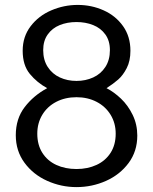

<svg xmlns="http://www.w3.org/2000/svg" viewBox="-20 -745 620 777"><path d="M43.9 -197.8Q43.9 -264.6 79.8 -311.5Q115.7 -358.4 170.9 -388.2Q129.9 -410.6 100.8 -445.8Q71.8 -481 71.8 -539.6Q71.8 -596.7 104 -638.9Q136.2 -681.2 187.5 -703.1Q238.8 -725.1 294.4 -725.1Q350.6 -725.1 399.4 -703.1Q448.2 -681.2 478 -639.2Q507.8 -597.2 507.8 -539.6Q507.8 -498.5 492.9 -469.5Q478 -440.4 458.3 -423.1Q438.5 -405.8 411.1 -388.2Q440.9 -373 469.5 -345.9Q498 -318.8 516.8 -280.3Q535.6 -241.7 535.6 -196.3Q535.6 -132.8 500.5 -85.4Q465.3 -38.1 408.9 -12.9Q352.5 12.2 289.6 12.2Q227.5 12.2 170.9 -13.2Q114.3 -38.6 79.1 -86.4Q43.9 -134.3 43.9 -197.8ZM289.6 -655.8Q252 -655.8 221.4 -643.3Q190.9 -630.9 172.9 -605.2Q154.8 -579.6 154.8 -542Q154.8 -502.4 173.1 -474.1Q191.4 -445.8 222.2 -431.6Q252.9 -417.5 289.6 -417.5Q326.2 -417.5 357.2 -431.6Q388.2 -445.8 406.5 -474.1Q424.8 -502.4 424.8 -542Q424.8 -580.1 406.2 -605.7Q387.7 -631.3 356.9 -643.6Q326.2 -655.8 289.6 -655.8ZM289.6 -351.6Q243.7 -351.6 207.5 -332.8Q171.4 -314 151.1 -280.3Q130.9 -246.6 130.9 -204.1Q130.9 -158.7 151.4 -126.5Q171.9 -94.2 207.8 -77.6Q243.7 -61 289.6 -61Q334.5 -61 370.6 -77.6Q406.7 -94.2 427.5 -126.5Q448.2 -158.7 448.2 -204.1Q448.2 -246.6 427.7 -280.3Q407.2 -314 371.1 -332.8Q335 -351.6 289.6 -351.6Z"/></svg>

Font: Lesson One Light
Style: Regular
Weight: 300
Designer: But Ko, Victor Gaultney, Annie Olsen, Julie Remington, Don Collingsworth, Eric Hays, Becca Hirsbrunner
Version: Version 1.100